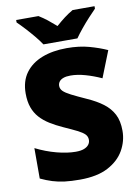

<svg xmlns="http://www.w3.org/2000/svg" viewBox="-100 -993 777 1069"><g transform="rotate(-10 288.5 -458.5)"><path d="M544 -217Q544 -159 514.5 -107Q485 -55 423.5 -22.5Q362 10 264 10Q215 10 178.5 5.5Q142 1 110 -9Q78 -19 44 -35V-207Q102 -178 161 -162.5Q220 -147 268 -147Q297 -147 315 -154Q333 -161 342 -173Q351 -185 351 -200Q351 -219 338 -232Q325 -245 297 -259Q269 -273 222 -294Q182 -312 150 -332Q118 -352 95.5 -377Q73 -402 61 -435.5Q49 -469 49 -515Q49 -584 83 -630.5Q117 -677 177.5 -700.5Q238 -724 318 -724Q388 -724 444 -708.5Q500 -693 544 -673L485 -524Q439 -545 394.5 -557.5Q350 -570 312 -570Q287 -570 271 -564Q255 -558 247.5 -547.5Q240 -537 240 -524Q240 -507 253 -494Q266 -481 296.5 -465.5Q327 -450 380 -426Q432 -403 468.5 -375.5Q505 -348 524.5 -310.5Q544 -273 544 -217ZM194 -767Q179 -790 156.5 -817Q134 -844 110.5 -869.5Q87 -895 68 -913V-927H194Q220 -911 241.5 -894Q263 -877 289 -854Q315 -877 338 -894.5Q361 -912 387 -927H511V-913Q494 -896 470.5 -870.5Q447 -845 424.5 -817.5Q402 -790 386 -767Z"/></g></svg>

Font: Noto Sans Devanagari Black
Style: Regular
Weight: 900
Version: Version 2.003